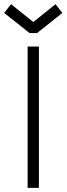

<svg xmlns="http://www.w3.org/2000/svg" viewBox="-62 -903 320 923"><path d="M125 0H70.8V-679.2H125ZM97.2 -797.9H99.1L205.1 -882.8L237.8 -840.8L116.2 -744.1H80.1L-42 -840.8L-8.8 -882.8Z"/></svg>

Font: Rawengulk
Style: Demibold
Weight: 600
Version: Version 0.92